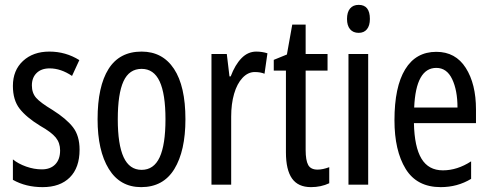

<svg xmlns="http://www.w3.org/2000/svg" viewBox="-20 -759 2016 789"><path d="M155 10Q86 10 33 -20V-104Q55 -86 87.5 -74.5Q120 -63 152 -63Q187 -63 207 -83.5Q227 -104 227 -141Q227 -172 209 -194Q191 -216 145 -242Q88 -277 60.5 -312.5Q33 -348 33 -406Q33 -470 74.5 -508.5Q116 -547 183 -547Q250 -547 306 -512L276 -447Q230 -478 184 -478Q150 -478 130.5 -459Q111 -440 111 -408Q111 -377 128.5 -357Q146 -337 196 -307Q253 -271 280 -236Q307 -201 307 -144Q307 -70 267 -30Q227 10 155 10Z M560 10Q473 10 427 -65Q381 -140 381 -269Q381 -404 426 -475.5Q471 -547 562 -547Q648 -547 695 -476Q742 -405 742 -269Q742 -139 696.5 -64.5Q651 10 560 10ZM562 -61Q612 -61 636 -112.5Q660 -164 660 -269Q660 -373 636 -424.5Q612 -476 562 -476Q511 -476 487.5 -425Q464 -374 464 -269Q464 -165 488 -113Q512 -61 562 -61Z M1079 -540 1067 -456Q1050 -463 1027 -463Q999 -463 976.5 -439Q954 -415 942 -373.5Q930 -332 930 -280V0H849V-537H912L923 -445H928Q946 -493 972.5 -520Q999 -547 1033 -547Q1057 -547 1079 -540Z M1333 -72V-6Q1299 10 1258 10Q1205 10 1180 -25.5Q1155 -61 1155 -133V-469H1105V-513L1159 -535L1181 -658H1236V-537H1326V-469H1236V-143Q1236 -100 1246.5 -81Q1257 -62 1285 -62Q1306 -62 1333 -72Z M1500 -681Q1500 -654 1488 -639Q1476 -624 1454 -624Q1431 -624 1418.5 -639Q1406 -654 1406 -681Q1406 -709 1418.5 -724Q1431 -739 1454 -739Q1500 -739 1500 -681ZM1493 0H1412V-537H1493Z M1936 -309V-253H1681Q1683 -155 1712 -107Q1741 -59 1800 -59Q1859 -59 1916 -96V-24Q1860 10 1791 10Q1693 10 1647 -65Q1601 -140 1601 -265Q1601 -402 1645 -474Q1689 -546 1773 -546Q1852 -546 1894 -480Q1936 -414 1936 -309ZM1682 -317H1860Q1860 -388 1838 -434Q1816 -480 1773 -480Q1689 -480 1682 -317Z"/></svg>

Font: Noto Sans UI Cond
Style: Regular
Weight: 400
Width: 3
Designer: Monotype Design Team
Foundry: Monotype Imaging Inc.
Version: Version 1.001